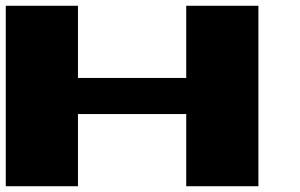

<svg xmlns="http://www.w3.org/2000/svg" viewBox="-20 -770 1040 665"><path d="M0 -125V-750H250V-500H625V-750H875V-125H625V-375H250V-125Z"/></svg>

Font: Press Start 2P
Style: Regular
Weight: 400
Designer: CodeMan38
Foundry: CodeMan38
Version: Version 3.000